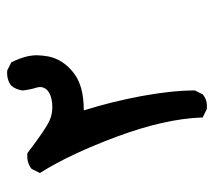

<svg xmlns="http://www.w3.org/2000/svg" viewBox="-51 -377 602 540"><g transform="rotate(-90 250.0 -107.0)"><path d="M212.4 173.3 192.9 163.6 189.5 162.1V158.2Q185.5 55.7 136.7 -76.7Q87.4 -209.5 35.2 -293L33.2 -295.4L34.7 -298.3L44.4 -317.9L45.4 -319.3L46.4 -320.3Q63.5 -333 87.4 -331.1H88.9L90.3 -330.1Q157.2 -279.3 180.2 -269Q202.1 -258.8 229 -261.2Q254.9 -263.7 267.1 -275.9Q278.3 -287.6 273.9 -304.2Q267.6 -324.2 265.6 -344.2V-344.7V-345.2Q268.1 -362.8 278.8 -376L279.3 -376.5L279.8 -377Q296.9 -389.6 320.8 -387.7H321.8L322.8 -387.2L342.3 -377.4L344.2 -376.5L345.2 -375Q348.1 -369.1 350.6 -363.5Q353 -357.9 355.2 -352.1Q357.4 -346.2 359.1 -340.3Q360.8 -334.5 362.3 -328.1Q363.3 -322.3 364 -315.7Q364.7 -309.1 364.5 -302Q364.3 -294.9 363.5 -287.6Q362.8 -280.3 361.3 -272.5Q355 -240.2 330.6 -214.8Q327.1 -211.4 324 -208.5Q320.8 -205.6 317.4 -202.9Q314 -200.2 310.5 -197.8Q307.1 -195.3 303.5 -193.1Q299.8 -190.9 296.1 -189Q292.5 -187 288.3 -185.5Q284.2 -184.1 280.3 -182.6Q276.4 -181.2 272 -179.7Q257.3 -175.8 241.7 -174.1Q226.1 -172.4 209.5 -172.4Q233.9 -94.7 249.5 -11.7Q265.6 75.7 265.6 138.7V140.1L265.1 141.1L255.4 160.6L254.9 162.1L253.9 162.6Q238.3 175.8 214.4 173.8H213.4Z"/></g></svg>

Font: NaikaiFont
Style: SemiBold
Weight: 600
Version: Version 1.89